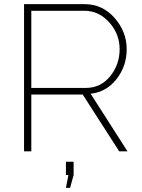

<svg xmlns="http://www.w3.org/2000/svg" viewBox="-20 -730 685 926"><path d="M96 0V-710H388Q474 -710 532.5 -643.5Q591 -577 591 -493Q591 -411 542 -348.5Q493 -286 417 -278L595 0H555L379 -274H131V0ZM131 -306H394Q466 -306 511.5 -362.5Q557 -419 557 -493Q557 -566 507 -622Q457 -678 387 -678H131ZM298 176 310 114H298V50H335V114L318 176Z"/></svg>

Font: Raleway-v4020 ExtraLight
Style: Regular
Weight: 275
Designer: Matt McInerney, Pablo Impallari, Rodrigo Fuenzalida
Foundry: Matt McInerney, Pablo Impallari, Rodrigo Fuenzalida
Version: Version 4.020;PS 004.020;hotconv 1.0.88;makeotf.lib2.5.64775